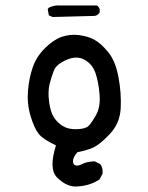

<svg xmlns="http://www.w3.org/2000/svg" viewBox="-20 -549 540 700"><path d="M252 131Q219 129 188 98Q157 67 184 -19Q137 -41 121 -61Q105 -81 91.5 -126Q78 -171 82 -218Q86 -265 99.5 -304Q113 -343 144.5 -374Q176 -405 206 -415Q236 -425 268 -421Q300 -417 323.5 -404.5Q347 -392 374 -359.5Q401 -327 412 -267.5Q423 -208 420 -153.5Q417 -99 380 -60Q343 -21 318.5 -10.5Q294 0 262 6Q246 25 246 38Q246 51 255.5 54Q265 57 279.5 49Q294 41 325 39L345 49Q356 62 354 84L343 105Q304 131 252 131ZM302 -89Q312 -98 329.5 -128.5Q347 -159 343 -205Q339 -251 328 -283Q317 -315 288.5 -331Q260 -347 223 -331Q186 -315 177 -293Q168 -271 161 -243.5Q154 -216 159 -178Q164 -140 176.5 -121Q189 -102 209 -89.5Q229 -77 260 -78Q291 -79 302 -89ZM172 -487 158 -493 154 -516 158 -521Q178 -531 201 -529H333Q347 -520 343 -503Q335 -491 323 -491Z"/></svg>

Font: Kosefont JP
Style: Regular
Weight: 400
Designer: Nozomi Seto 瀬戸のぞみ
Version: Version 3.00;June 19, 2020